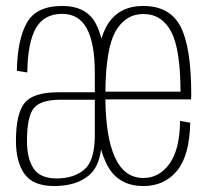

<svg xmlns="http://www.w3.org/2000/svg" viewBox="-20 -620 708 644"><path d="M161.5 4Q91 4 62.2 -36.5Q33.5 -77 33.5 -147.5Q33.5 -237.5 62 -274Q90.5 -310.5 175.5 -310.5H298V-376Q298 -474 271.5 -523.8Q245 -573.5 188.5 -573.5Q128 -573.5 100.5 -525.8Q73 -478 71.5 -377L36.5 -382.5Q38.5 -487.5 70.2 -543.8Q102 -600 188.5 -600Q270.5 -600 301.5 -540.5Q313 -518.5 320 -490.5Q327 -512.5 336 -529.5Q374 -600 460.5 -600Q549.5 -600 585.5 -531Q621.5 -462 621.5 -301Q621.5 -293.5 621 -286.5H333.5Q335 -160 365 -93.5Q396.5 -23 461 -23Q514 -23 548.5 -70.8Q583 -118.5 584 -214.5L618 -208.5Q616 -98.5 573.8 -47.2Q531.5 4 461 4Q370.5 4 334.5 -76.5Q325.5 -96 319 -118.5Q311 -59 278.5 -32Q236 4 161.5 4ZM333.5 -312.5H585.5Q585 -456 554 -514Q522.5 -573 461 -573Q400 -573 366.5 -513Q335 -455.5 333.5 -312.5ZM298 -160V-285.5H182.5Q116.5 -285.5 93.5 -257.2Q70.5 -229 70.5 -147Q70.5 -88.5 92.5 -55Q114.5 -21.5 170 -21.5Q228 -21.5 263 -51.5Q296.5 -79.5 298 -160Z"/></svg>

Font: Anybody ExtraLight
Style: Regular
Weight: 200
Designer: Tyler Finck
Foundry: Etcetera Type Company
Version: Version 1.010; ttfautohint (v1.8.3) -l 8 -r 50 -G 200 -x 14 